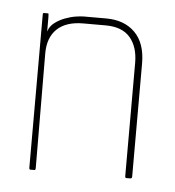

<svg xmlns="http://www.w3.org/2000/svg" viewBox="-34 -326 327 359"><g transform="rotate(5 129.5 -147.0)"><path d="M223 0H215Q213 0 213 -4V-216Q213 -246 198 -263.5Q183 -281 152 -281H110Q78 -281 61 -265Q44 -249 44 -219L45 -4Q45 0 43 0H35Q33 0 33 -4V-291Q33 -294 35 -294H43Q44 -294 44 -287V-276V-260Q47 -270 55.5 -276.5Q64 -283 74.5 -287Q85 -291 94.5 -292.5Q104 -294 110 -294H152Q186 -294 206 -274Q226 -254 226 -216V-4Q226 0 223 0Z"/></g></svg>

Font: Chathura Thin
Style: Regular
Weight: 250
Designer: Appaji Ambarisha Darbha
Foundry: Aditya Fonts
Version: Version 1.001 2016